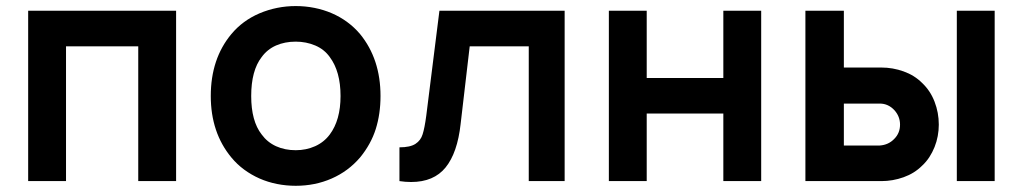

<svg xmlns="http://www.w3.org/2000/svg" viewBox="-20 -598 3378 634"><path d="M561.5 0H436.5V-445H198V0H73V-562.5H561.5Z M744 -78Q676 -160 676 -281Q676 -404 744 -485.5Q781 -530 837 -554Q894 -578 956.5 -578Q988 -578 1018.2 -572Q1048.5 -566 1075.8 -554.2Q1103 -542.5 1126.5 -525.2Q1150 -508 1169 -485.5Q1236.5 -403 1236.5 -281Q1236.5 -222 1220.8 -172Q1205 -122 1169 -78Q1130 -32.5 1075.2 -8.5Q1020.5 15.5 956.5 15.5Q925 15.5 894.8 9.5Q864.5 3.5 837.2 -8.5Q810 -20.5 786.2 -38Q762.5 -55.5 744 -78ZM1069 -409.5Q1051 -435 1021 -447.8Q991 -460.5 956.5 -460.5Q920.5 -460.5 891.5 -447.8Q862.5 -435 844 -409.5Q809.5 -365 809.5 -281Q809.5 -198 844 -154Q862.5 -128.5 891.5 -115.2Q920.5 -102 956.5 -102Q991 -102 1020.5 -115.2Q1050 -128.5 1069 -154Q1104.5 -201.5 1104.5 -281Q1104.5 -362 1069 -409.5Z M1844.5 -562.5V0H1726V-445H1531L1501 -188.5Q1490.5 -93.5 1451.5 -45.2Q1412.5 3 1337.5 3Q1318.5 3 1299 0V-111.5Q1334.5 -111.5 1352 -123Q1369.5 -134.5 1375.5 -154.5Q1382 -174.5 1387.5 -215.5L1431 -562.5Z M2493.5 -562.5V0H2368.5V-223H2115.5V0H1990.5V-562.5H2115.5V-340.5H2368.5V-562.5Z M2766.5 -562.5V-375H2890.5Q2928 -375 2963.8 -362.2Q2999.5 -349.5 3025 -324Q3052 -298.5 3066 -262.2Q3080 -226 3080 -186.5Q3080 -167.5 3076.5 -148.8Q3073 -130 3066 -112.5Q3059 -95 3048.8 -79.2Q3038.5 -63.5 3025 -51Q2999.5 -25.5 2963.8 -12.8Q2928 0 2890.5 0H2639.5V-562.5ZM3264.5 -562.5V0H3139.5V-562.5ZM2766.5 -117.5H2885Q2914 -119.5 2933 -139.5Q2952 -158.5 2952 -186.5Q2952 -213 2934 -233.5Q2913.5 -256 2885 -256H2766.5Z"/></svg>

Font: Russisch Sans
Style: Bold
Weight: 700
Designer: Michael Sharanda (font) & Cristiano Sobral (main changes)
Foundry: Michael Sharanda
Version: Version 2.00;September 8, 2020;FontCreator 13.0.0.2681 64-bi